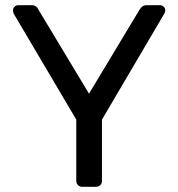

<svg xmlns="http://www.w3.org/2000/svg" viewBox="-20 -720 687 740"><path d="M297 0Q287 0 280.5 -6.5Q274 -13 274 -23V-259L33 -667Q32 -670 31 -673Q30 -676 30 -680Q30 -688 36 -694Q42 -700 50 -700H102Q111 -700 118 -695.5Q125 -691 128 -683L323 -359L518 -683Q523 -691 529.5 -695.5Q536 -700 545 -700H596Q605 -700 611 -694Q617 -688 617 -680Q617 -676 616 -673Q615 -670 613 -667L373 -259V-23Q373 -13 366.5 -6.5Q360 0 349 0Z"/></svg>

Font: Rubik Light
Style: Regular
Weight: 400
Version: Version 2.101